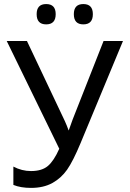

<svg xmlns="http://www.w3.org/2000/svg" viewBox="-20 -916 640 946"><path d="M585.9 -713.9 377 -210.9Q339.8 -121.6 310.5 -79.8Q281.2 -38.1 237.8 -14.2Q194.3 9.8 132.8 9.8Q82 9.8 45.9 -4.9V-95.2Q87.4 -73.2 132.8 -73.2Q186.5 -73.2 216.1 -98.4Q245.6 -123.5 272 -183.1L13.2 -713.9H112.8L299.8 -318.8Q305.7 -306.6 309.6 -295.9Q313.5 -283.7 317.9 -273.9H318.8L337.9 -327.1L490.2 -713.9ZM207.5 -896Q254.4 -896 254.4 -846.2Q254.4 -795.9 207.5 -795.9Q160.6 -795.9 160.6 -846.2Q160.6 -896 207.5 -896ZM390.6 -896Q437.5 -896 437.5 -846.2Q437.5 -795.9 390.6 -795.9Q343.8 -795.9 343.8 -846.2Q343.8 -896 390.6 -896Z"/></svg>

Font: Noto Mono
Style: Regular
Weight: 400
Designer: Monotype Design Team
Foundry: Monotype Imaging Inc.
Version: Version 1.00